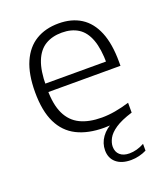

<svg xmlns="http://www.w3.org/2000/svg" viewBox="-138 -645 817 944"><g transform="rotate(-20 270.0 -173.0)"><path d="M385.5 204Q336 204 308.2 180.2Q280.5 156.5 280.5 115.5Q280.5 78.5 302.8 47.2Q325 16 368 -4.5L370.5 5.5Q357.5 7.5 343.2 8.5Q329 9.5 315.5 9.5Q231.5 9.5 173.2 -19.8Q115 -49 85 -110.8Q55 -172.5 55 -270.5Q55 -365 82.2 -427Q109.5 -489 159.5 -519.2Q209.5 -549.5 278.5 -549.5Q346.5 -549.5 394.8 -519Q443 -488.5 468.5 -426.5Q494 -364.5 494 -269.5V-249.5H82.5V-293.5H453L434.5 -281Q434.5 -359.5 416.5 -408.2Q398.5 -457 363.5 -479.2Q328.5 -501.5 278 -501.5Q227.5 -501.5 191.2 -479.5Q155 -457.5 135.8 -408.8Q116.5 -360 116.5 -281V-263.5Q116.5 -183.5 140 -134.8Q163.5 -86 209.2 -63.8Q255 -41.5 322 -41.5Q356 -41.5 391.8 -47.8Q427.5 -54 467 -66V-14.5Q408.5 3.5 377.2 24.8Q346 46 334 68.5Q322 91 322 111.5Q322 139 339.8 154.8Q357.5 170.5 389 170.5Q408 170.5 427.5 165.2Q447 160 467 149V184.5Q449.5 193.5 427.8 198.8Q406 204 385.5 204Z"/></g></svg>

Font: Encode Sans SemiExpanded Light
Style: Regular
Weight: 300
Width: 6
Designer: Multiple Designers
Foundry: Impallari Type
Version: Version 3.002